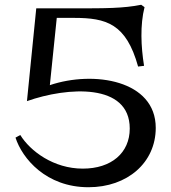

<svg xmlns="http://www.w3.org/2000/svg" viewBox="-20 -770 718 805"><path d="M351 15C514 15 633 -88 633 -234C633 -434 373 -475 189 -413L218 -695H290C426 -695 509 -671 559 -491L584 -494C571 -575 567 -665 586 -740L572 -750C498 -735 420 -735 297 -735H132L93 -346C263 -406 524 -423 524 -231C524 -129 447 -63 327 -63C205 -63 107 -136 65 -204L45 -193C73 -106 173 15 351 15Z"/></svg>

Font: Basteleur Moonlight
Style: Regular
Weight: 300
Designer: Keussel
Foundry: Keussel Studio
Version: Version 1.300;Glyphs 3.2 (3192)